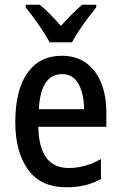

<svg xmlns="http://www.w3.org/2000/svg" viewBox="-20 -786 513 816"><path d="M243 -549Q304 -549 346 -518.5Q388 -488 410 -433.5Q432 -379 432 -308V-247H143Q146 -72 272 -72Q342 -72 409 -110V-25Q376 -7 340.5 1.5Q305 10 262 10Q153 10 99 -65.5Q45 -141 45 -266Q45 -403 96.5 -476Q148 -549 243 -549ZM244 -471Q153 -471 145 -322H337Q337 -386 314 -428.5Q291 -471 244 -471ZM191 -606Q174 -638 144.5 -680.5Q115 -723 89 -755V-766H149Q170 -749 193 -725.5Q216 -702 239 -676Q264 -704 284 -724Q304 -744 329 -766H389V-755Q373 -735 353.5 -709Q334 -683 315.5 -655.5Q297 -628 286 -606Z"/></svg>

Font: Noto Sans Khmer Condensed Medium
Style: Regular
Weight: 500
Width: 3
Designer: Danh Hong and the Monotype Design Team
Foundry: Monotype Imaging Inc.
Version: Version 2.004; ttfautohint (v1.8.4.7-5d5b)